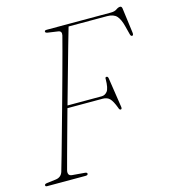

<svg xmlns="http://www.w3.org/2000/svg" viewBox="-107 -802 790 889"><g transform="rotate(-15 288.0 -357.5)"><path d="M184.5 -694.5Q185 -700 194.5 -700H502.5Q520.5 -700 531 -707.5Q541.5 -715 550 -715Q558 -715 559.5 -704.5L575 -586.5Q577.5 -570.5 569.5 -570.5Q563 -570.5 560.5 -581.5L550.5 -620.5Q541.5 -656.5 526.8 -672.5Q512 -688.5 480.5 -688.5H296.5Q287 -656 271 -599.8Q255 -543.5 235.8 -474.8Q216.5 -406 197 -336.5H360.5Q377 -336.5 388 -350.5Q399 -364.5 399.5 -408.5Q398.5 -418 405.5 -418Q412.5 -418 414 -408L435.5 -266Q437 -255.5 431 -254.5Q424 -254 421 -265.5Q408 -300 395.8 -312.2Q383.5 -324.5 363 -324.5H193.5Q177 -265 162 -210.5Q147 -156 135.5 -114Q124 -72 118 -49Q114.5 -37 118 -28.8Q121.5 -20.5 134.5 -19.5L194.5 -14.5Q205 -13.5 205 -7.5Q205 0 193.5 0H9.5Q0.5 0 1 -6.5Q1 -12.5 12 -14L56.5 -19.5Q81.5 -23 89.5 -46.5Q97.5 -73.5 111 -121.2Q124.5 -169 141.2 -229Q158 -289 175.8 -352.8Q193.5 -416.5 209.8 -476.2Q226 -536 238.8 -583Q251.5 -630 258 -656Q262.5 -676.5 244 -679L195.5 -686Q183.5 -688 184.5 -694.5Z"/></g></svg>

Font: Fraunces 144pt Soft Thin
Style: Italic
Weight: 100
Italic angle: -16°
Version: Version 1.000;[0bf87f6ff]